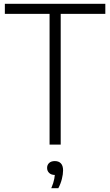

<svg xmlns="http://www.w3.org/2000/svg" viewBox="-20 -760 579 1009"><path d="M240.5 0V-687H5.5V-740H533.5V-687H299V0ZM249.5 229Q261.5 200.5 265.2 180Q269 159.5 269 140L276.5 159.5H269.5Q249.5 159.5 238.5 149Q227.5 138.5 227.5 122.5Q227.5 106.5 238.2 96.5Q249 86.5 268 86.5Q289 86.5 300.2 98.8Q311.5 111 311.5 135.5Q311.5 155.5 305.2 180.5Q299 205.5 286.5 229Z"/></svg>

Font: Encode Sans SemiCondensed Light
Style: Regular
Weight: 300
Width: 4
Designer: Multiple Designers
Foundry: Impallari Type
Version: Version 3.002